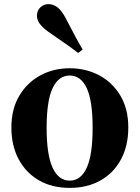

<svg xmlns="http://www.w3.org/2000/svg" viewBox="-20 -894 677 931"><path d="M317.9 17.1Q232.4 17.1 168.9 -19.5Q105.5 -56.2 70.3 -122.1Q35.2 -188 35.2 -275.9Q35.2 -364.3 73 -428.7Q110.8 -493.2 175 -528.1Q239.3 -563 317.9 -563Q397 -563 461.4 -528.6Q525.9 -494.1 564 -429.9Q602.1 -365.7 602.1 -275.9Q602.1 -186.5 566.4 -120.6Q530.8 -54.7 466.8 -18.8Q402.8 17.1 317.9 17.1ZM317.9 -18.1Q372.1 -18.1 400.6 -80.8Q429.2 -143.6 429.2 -273.9Q429.2 -405.3 400.6 -466.6Q372.1 -527.8 317.9 -527.8Q264.2 -527.8 235.1 -466.6Q206.1 -405.3 206.1 -273.9Q206.1 -143.6 235.1 -80.8Q264.2 -18.1 317.9 -18.1ZM380.9 -653.8 358.9 -637.2Q335 -655.8 307.1 -675.5Q279.3 -695.3 230 -729Q196.3 -751 177.7 -772.5Q159.2 -793.9 159.2 -816.9Q159.2 -843.3 176 -858.6Q192.9 -874 213.9 -874Q238.8 -874 259 -858.2Q279.3 -842.3 297.9 -807.1Q328.1 -748.5 346.2 -715.1Q364.3 -681.6 380.9 -653.8Z"/></svg>

Font: Source Han Serif JP Heavy
Style: Regular
Weight: 900
Designer: Ryoko NISHIZUKA  (kana & ideographs); Frank Grießhammer (Latin, Greek & Cyrillic); Wenlong ZHANG  (bopomofo); Sandoll Co
Foundry: Adobe Systems Incorporated
Version: Version 1.001;PS 1.001;hotconv 16.6.54;makeotf.lib2.5.65590